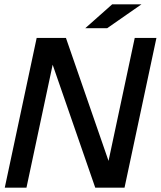

<svg xmlns="http://www.w3.org/2000/svg" viewBox="-20 -865 741 885"><path d="M419 0 180 -690H284L523 0ZM2 0 149 -690H249L102 0ZM454 0 601 -690H701L554 0ZM373 -735 497 -845H632L474 -735Z"/></svg>

Font: Radio Canada Big
Style: Italic
Weight: 400
Italic angle: -12°
Designer: Étienne Aubert Bonn
Foundry: Coppers and Brasses
Version: Version 1.001